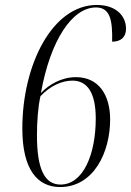

<svg xmlns="http://www.w3.org/2000/svg" viewBox="-20 -744 528 774"><path d="M222 10C359 10 424 -132 424 -262C424 -360 379 -433 286 -433C228 -433 177 -403 145 -369C183 -582 271 -714 367 -714C425 -714 434 -660 432 -576C468 -576 488 -595 488 -628C488 -680 448 -724 370 -724C191 -724 70 -483 70 -226C70 -59 132 10 222 10ZM224 0C161 0 129 -60 129 -198C129 -253 133 -311 143 -356C182 -398 230 -419 272 -419C332 -419 366 -370 366 -266C366 -123 316 0 224 0Z"/></svg>

Font: Noto Serif Display Condensed Light
Style: Italic
Weight: 300
Width: 3
Italic angle: -12°
Designer: Monotype Design Team
Foundry: Monotype Imaging Inc.
Version: Version 2.009